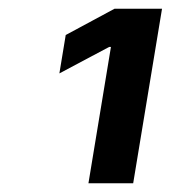

<svg xmlns="http://www.w3.org/2000/svg" viewBox="-20 -856 393 442"><path d="M353 -835.9 286.6 -434.1H183.6L235.4 -748H231.4L116.7 -687L131.3 -775.4L243.7 -835.9Z"/></svg>

Font: Inter 17pt SemiBold
Style: Italic
Weight: 600
Italic angle: -9.3988°
Version: Version 4.001;git-66647c0bb